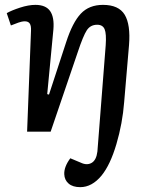

<svg xmlns="http://www.w3.org/2000/svg" viewBox="-20 -543 637 792"><path d="M311 229Q280.3 229 263.2 214.4Q246.1 199.7 245.1 175.8Q243.7 145.5 270 109.9L313 127.9Q338.4 140.1 357.9 128.9Q377.4 117.7 381.8 82L416 -356Q419.4 -403.8 411.6 -422.4Q403.8 -440.9 380.9 -440.9Q353 -440.9 338.1 -418.2Q323.2 -395.5 300.8 -328.1L189 0H91.8L107.9 -416Q108.9 -436.5 102.8 -445.8Q96.7 -455.1 82 -455.1Q76.2 -455.1 68.4 -453.4Q60.5 -451.7 55.7 -449.7Q50.8 -447.8 39.8 -443.6Q28.8 -439.5 24.9 -438L7.8 -488.8Q27.3 -500 62.5 -511.5Q97.7 -522.9 126 -522.9Q168.9 -522.9 186.8 -497.3Q204.6 -471.7 200.2 -420.9L174.8 -154.8L182.1 -152.8L252.9 -369.1Q279.3 -450.7 313.5 -486.8Q347.7 -522.9 404.8 -522.9Q469.7 -522.9 494.4 -482.2Q519 -441.4 512.2 -356.9L492.2 -122.1Q485.4 -34.2 460.2 51.3Q435.1 136.7 398.9 181.2Q359.4 229 311 229Z"/></svg>

Font: Literata Book Medium
Style: Italic
Weight: 500
Italic angle: -3°
Designer: Latin by Veronika Burian and Jose Scaglione. Greek by Irene Vlachou. Cyrillic by Vera Evstafieva
Foundry: TypeTogether
Version: Version 1.003;PS 001.003;hotconv 1.0.88;makeotf.lib2.5.64775